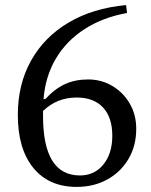

<svg xmlns="http://www.w3.org/2000/svg" viewBox="-20 -724 594 754"><path d="M281 10Q172 10 111 -64.5Q50 -139 50 -273Q50 -393 102 -486Q154 -579 249.5 -635.5Q345 -692 475 -704L479 -673Q384 -656 312.5 -610Q241 -564 199.5 -494Q158 -424 151 -335H158Q196 -376 236 -394Q276 -412 326 -412Q379 -412 422 -386Q465 -360 490 -316.5Q515 -273 515 -218Q515 -152 485 -100.5Q455 -49 402 -19.5Q349 10 281 10ZM294 -35Q351 -35 386 -78Q421 -121 421 -191Q421 -263 384.5 -302Q348 -341 281 -341Q203 -341 149 -288V-268Q149 -35 294 -35Z"/></svg>

Font: Hedvig Letters Serif 18pt
Style: Regular
Weight: 400
Designer: Alexander Örn & Tor Weibull
Foundry: Kanon Foundry
Version: Version 1.000